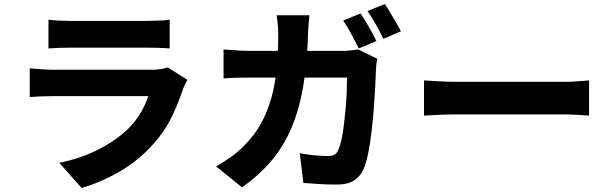

<svg xmlns="http://www.w3.org/2000/svg" viewBox="-20 -872 3040 955"><path d="M221 -774Q242 -771 273 -769.5Q304 -768 329 -768Q348 -768 387.5 -768Q427 -768 475 -768Q523 -768 571 -768Q619 -768 656.5 -768Q694 -768 711 -768Q735 -768 768.5 -769.5Q802 -771 824 -774V-631Q803 -633 770 -634Q737 -635 709 -635Q693 -635 655 -635Q617 -635 569 -635Q521 -635 473 -635Q425 -635 386.5 -635Q348 -635 329 -635Q305 -635 274.5 -634Q244 -633 221 -631ZM912 -475Q906 -465 900 -452Q894 -439 891 -431Q867 -358 833 -288Q799 -218 743 -156Q668 -72 575 -18.5Q482 35 386 63L275 -62Q390 -86 477.5 -132.5Q565 -179 621 -235Q659 -274 682 -315Q705 -356 718 -394Q707 -394 681.5 -394Q656 -394 620.5 -394Q585 -394 543.5 -394Q502 -394 459 -394Q416 -394 376.5 -394Q337 -394 304 -394Q271 -394 250 -394Q231 -394 196 -393Q161 -392 128 -389V-532Q162 -529 194 -527Q226 -525 250 -525Q266 -525 296 -525Q326 -525 365 -525Q404 -525 448 -525Q492 -525 536 -525Q580 -525 619.5 -525Q659 -525 689 -525Q719 -525 735 -525Q762 -525 782 -528.5Q802 -532 814 -537Z M1773 -805Q1786 -787 1801 -762Q1816 -737 1829.5 -712Q1843 -687 1852 -668L1765 -631Q1749 -662 1728 -701.5Q1707 -741 1687 -770ZM1894 -852Q1907 -833 1922 -807.5Q1937 -782 1951.5 -757.5Q1966 -733 1974 -716L1887 -679Q1872 -710 1850 -749.5Q1828 -789 1808 -817ZM1519 -796Q1517 -779 1515 -751Q1513 -723 1512 -705Q1508 -557 1488 -441.5Q1468 -326 1429.5 -235.5Q1391 -145 1330.5 -73Q1270 -1 1184 60L1055 -44Q1088 -63 1125.5 -89Q1163 -115 1195 -148Q1245 -198 1277.5 -256.5Q1310 -315 1329 -382.5Q1348 -450 1356 -529Q1364 -608 1364 -702Q1364 -713 1363 -731Q1362 -749 1360 -766.5Q1358 -784 1356 -796ZM1856 -580Q1854 -568 1852 -551.5Q1850 -535 1850 -526Q1849 -493 1846.5 -443Q1844 -393 1839.5 -335.5Q1835 -278 1828.5 -221Q1822 -164 1812.5 -115.5Q1803 -67 1790 -35Q1774 4 1742 25Q1710 46 1656 46Q1612 46 1568 43.5Q1524 41 1489 38L1471 -110Q1507 -103 1544 -99.5Q1581 -96 1610 -96Q1635 -96 1646.5 -104.5Q1658 -113 1665 -132Q1673 -150 1679.5 -181Q1686 -212 1690.5 -251Q1695 -290 1699 -332Q1703 -374 1704.5 -414Q1706 -454 1706 -486H1229Q1204 -486 1165 -485.5Q1126 -485 1092 -482V-626Q1126 -623 1163 -621Q1200 -619 1228 -619H1682Q1701 -619 1721.5 -621Q1742 -623 1762 -626Z M2089 -472Q2108 -471 2138 -469Q2168 -467 2199.5 -466Q2231 -465 2256 -465Q2284 -465 2321.5 -465Q2359 -465 2402.5 -465Q2446 -465 2491.5 -465Q2537 -465 2581.5 -465Q2626 -465 2666 -465Q2706 -465 2738 -465Q2770 -465 2790 -465Q2825 -465 2857 -468Q2889 -471 2910 -472V-297Q2892 -298 2856.5 -300.5Q2821 -303 2790 -303Q2770 -303 2737.5 -303Q2705 -303 2665 -303Q2625 -303 2580.5 -303Q2536 -303 2490.5 -303Q2445 -303 2402 -303Q2359 -303 2321 -303Q2283 -303 2256 -303Q2213 -303 2166 -301Q2119 -299 2089 -297Z"/></svg>

Font: Noto Sans JP ExtraBold
Style: Regular
Weight: 800
Designer: Ryoko NISHIZUKA  (kana, bopomofo & ideographs); Paul D. Hunt (Latin, Greek & Cyrillic); Sandoll Communications , Soo-you
Foundry: Adobe
Version: Version 2.004-H2;hotconv 1.0.118;makeotfexe 2.5.65603